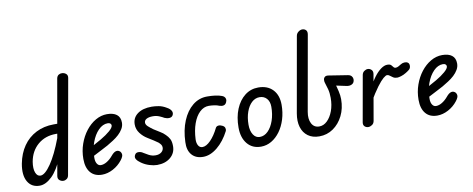

<svg xmlns="http://www.w3.org/2000/svg" viewBox="-66 -1086 3437 1395"><g transform="rotate(-10 1652.0 -388.5)"><path d="M132 5Q72 5 44 -43.5Q16 -92 31 -175Q45 -249 82.5 -303Q120 -357 178 -386.5Q236 -416 308 -416H359L348 -345H312Q233 -345 179 -299Q125 -253 111 -175Q103 -125 114.5 -95.5Q126 -66 150 -66Q183 -66 228 -131.5Q273 -197 317 -314L306 -174Q269 -84 223 -39.5Q177 5 132 5ZM307 0Q292 0 279 -10.5Q266 -21 269 -42L392 -742Q396 -759 408 -766Q420 -773 433 -772Q450 -771 462 -760.5Q474 -750 471 -731L347 -34Q344 -17 332.5 -8.5Q321 0 307 0Z M592 5Q537 5 507 -30.5Q477 -66 477 -131Q477 -189 495.5 -241.5Q514 -294 545.5 -334.5Q577 -375 617.5 -398.5Q658 -422 702 -422Q748 -422 773.5 -402.5Q799 -383 799 -343Q799 -319 786.5 -297.5Q774 -276 754.5 -258Q735 -240 711.5 -225Q688 -210 666 -197Q645 -186 616.5 -171Q588 -156 561.5 -142.5Q535 -129 517 -120L531 -197Q544 -203 560.5 -212Q577 -221 594.5 -231Q612 -241 627 -249Q668 -273 695 -296.5Q722 -320 722 -336Q722 -344 715.5 -350Q709 -356 696 -356Q659 -356 627 -323.5Q595 -291 576 -238.5Q557 -186 557 -124Q557 -97 567.5 -81Q578 -65 595 -65Q617 -65 640.5 -79.5Q664 -94 684 -118Q702 -140 718 -145Q734 -150 747 -140Q757 -133 760 -117Q763 -101 742 -74Q714 -38 673.5 -16.5Q633 5 592 5Z M998 5Q974 5 942.5 -4.5Q911 -14 884 -33Q862 -48 852.5 -63.5Q843 -79 853 -96Q861 -111 880 -110.5Q899 -110 914 -99Q926 -91 949.5 -78.5Q973 -66 999 -66Q1026 -66 1042.5 -79.5Q1059 -93 1059 -113Q1059 -126 1052.5 -135Q1046 -144 1036 -153Q1024 -162 1004.5 -174.5Q985 -187 962 -201Q932 -219 910 -248Q888 -277 888 -313Q888 -362 926.5 -390.5Q965 -419 1031 -419Q1055 -419 1083 -414Q1111 -409 1139 -392Q1162 -380 1171 -363.5Q1180 -347 1170 -330Q1162 -317 1144.5 -316Q1127 -315 1109 -323Q1098 -330 1076 -339.5Q1054 -349 1028 -349Q998 -349 981 -339.5Q964 -330 964 -313Q964 -298 979.5 -284Q995 -270 1016 -255Q1038 -240 1060 -227.5Q1082 -215 1098 -198Q1114 -183 1124.5 -163.5Q1135 -144 1135 -110Q1135 -59 1097 -27Q1059 5 998 5Z M1338 5Q1284 5 1254.5 -29Q1225 -63 1228 -123Q1231 -211 1259 -278.5Q1287 -346 1334 -384Q1381 -422 1441 -422Q1471 -422 1499.5 -418.5Q1528 -415 1548 -407Q1558 -404 1565 -397Q1572 -390 1574 -380Q1576 -370 1570 -357Q1563 -341 1549 -337.5Q1535 -334 1518 -340Q1502 -347 1480.5 -350Q1459 -353 1441 -353Q1404 -353 1374 -324.5Q1344 -296 1326 -245.5Q1308 -195 1305 -130Q1304 -102 1314.5 -84Q1325 -66 1345 -66Q1373 -66 1405.5 -99Q1438 -132 1465 -187Q1471 -198 1485 -199.5Q1499 -201 1514 -193Q1529 -186 1532.5 -173.5Q1536 -161 1532 -152Q1495 -80 1443 -37.5Q1391 5 1338 5Z M1765 5Q1701 5 1664 -40Q1627 -85 1627 -160Q1627 -237 1651.5 -296Q1676 -355 1719 -388.5Q1762 -422 1818 -422Q1886 -422 1925 -381Q1964 -340 1964 -269Q1964 -212 1948.5 -162Q1933 -112 1905.5 -74.5Q1878 -37 1842 -16Q1806 5 1765 5ZM1768 -66Q1802 -66 1829 -93Q1856 -120 1872 -166Q1888 -212 1888 -268Q1888 -306 1868 -328.5Q1848 -351 1815 -351Q1783 -351 1757.5 -327.5Q1732 -304 1717 -262Q1702 -220 1702 -167Q1702 -122 1720 -94Q1738 -66 1768 -66Z M2195 5Q2145 5 2111.5 -19.5Q2078 -44 2065 -87.5Q2052 -131 2062 -188L2160 -742Q2163 -760 2177.5 -771Q2192 -782 2206 -782Q2223 -782 2233.5 -771Q2244 -760 2240 -738L2142 -185Q2133 -134 2150.5 -100Q2168 -66 2207 -66Q2239 -66 2265.5 -91.5Q2292 -117 2308 -160Q2324 -203 2324 -257Q2324 -293 2316.5 -321.5Q2309 -350 2301 -373Q2298 -382 2299 -394.5Q2300 -407 2310 -415Q2320 -423 2343 -418L2476 -397Q2494 -394 2502.5 -383.5Q2511 -373 2511 -361Q2511 -336 2493 -326Q2475 -316 2450 -322L2342 -345L2369 -369Q2382 -326 2389.5 -293.5Q2397 -261 2397 -234Q2397 -166 2370 -112Q2343 -58 2297.5 -26.5Q2252 5 2195 5Z M2557 0Q2541 0 2530 -10.5Q2519 -21 2522 -40L2582 -378Q2585 -397 2598.5 -406.5Q2612 -416 2625 -416Q2640 -416 2652 -404.5Q2664 -393 2660 -371L2602 -38Q2599 -19 2585 -9.5Q2571 0 2557 0ZM2610 -170 2629 -278Q2648 -319 2672.5 -352Q2697 -385 2722.5 -403.5Q2748 -422 2770 -422Q2790 -422 2798 -414Q2806 -406 2811.5 -398Q2817 -390 2828 -390Q2838 -390 2849.5 -396.5Q2861 -403 2867 -407Q2879 -415 2894 -416.5Q2909 -418 2920 -411Q2931 -404 2931 -387Q2931 -368 2918 -357.5Q2905 -347 2891 -339Q2875 -329 2856 -323Q2837 -317 2826 -317Q2808 -317 2796 -325Q2784 -333 2774.5 -340.5Q2765 -348 2756 -348Q2746 -348 2727.5 -332.5Q2709 -317 2680 -278.5Q2651 -240 2610 -170Z M3065 5Q3010 5 2980 -30.5Q2950 -66 2950 -131Q2950 -189 2968.5 -241.5Q2987 -294 3018.5 -334.5Q3050 -375 3090.5 -398.5Q3131 -422 3175 -422Q3221 -422 3246.5 -402.5Q3272 -383 3272 -343Q3272 -319 3259.5 -297.5Q3247 -276 3227.5 -258Q3208 -240 3184.5 -225Q3161 -210 3139 -197Q3118 -186 3089.5 -171Q3061 -156 3034.5 -142.5Q3008 -129 2990 -120L3004 -197Q3017 -203 3033.5 -212Q3050 -221 3067.5 -231Q3085 -241 3100 -249Q3141 -273 3168 -296.5Q3195 -320 3195 -336Q3195 -344 3188.5 -350Q3182 -356 3169 -356Q3132 -356 3100 -323.5Q3068 -291 3049 -238.5Q3030 -186 3030 -124Q3030 -97 3040.5 -81Q3051 -65 3068 -65Q3090 -65 3113.5 -79.5Q3137 -94 3157 -118Q3175 -140 3191 -145Q3207 -150 3220 -140Q3230 -133 3233 -117Q3236 -101 3215 -74Q3187 -38 3146.5 -16.5Q3106 5 3065 5Z"/></g></svg>

Font: Edu VIC WA NT Beginner Medium
Style: Regular
Weight: 500
Designer: Tina and Corey Anderson
Foundry: Google for Education
Version: Version 1.003